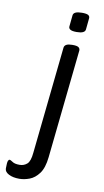

<svg xmlns="http://www.w3.org/2000/svg" viewBox="-167 -745 542 1003"><g transform="rotate(10 104.5 -243.5)"><path d="M173 -595Q149 -595 139.5 -601Q130 -607 131 -617L137 -677Q139 -699 184 -699Q208 -699 217 -693.5Q226 -688 225 -677L219 -617Q217 -595 173 -595ZM11 212Q-23 212 -45 200.5Q-67 189 -67 171Q-67 139 -63.5 131Q-60 123 -56 123Q-50 123 -38 131.5Q-26 140 0 140Q23 140 39.5 125.5Q56 111 60 66L120 -503Q123 -525 162 -525H166Q187 -525 195.5 -519.5Q204 -514 204 -503L143 74Q137 132 115 161.5Q93 191 65 201.5Q37 212 11 212Z"/></g></svg>

Font: Asap
Style: Italic
Weight: 400
Italic angle: -6°
Designer: Pablo Cosgaya
Foundry: Omnibus-Type
Version: Version 3.001; ttfautohint (v1.8.3)